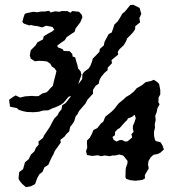

<svg xmlns="http://www.w3.org/2000/svg" viewBox="-20 -744 727 799"><path d="M72 21 62 9 57 -1 60 -28 76 -40 81 -58 84 -69 99 -81 109 -101 123 -114 130 -130 141 -142 140 -155 159 -170 163 -180 172 -193 184 -211 189 -219 197 -235 206 -251 220 -265 225 -276 236 -289 239 -306 253 -315 268 -334 276 -345 265 -341 251 -324 244 -316 233 -308 212 -298 200 -294 181 -285 159 -284 142 -279 120 -277 92 -278 73 -282 56 -288 51 -294 22 -300 19 -318 18 -329 35 -341 45 -347 64 -338 84 -343 113 -345 123 -344H140L156 -355L171 -359L179 -364L187 -374L200 -387L204 -405L210 -428L215 -448L207 -460L196 -467L189 -479L176 -488L162 -490L141 -491L125 -489L108 -500L104 -513L108 -535L128 -555L136 -568L159 -580L162 -593L180 -604L197 -613L206 -621L198 -632L172 -637L156 -630L132 -636H126L108 -640L102 -638L79 -646L73 -653L78 -672L83 -686L90 -689L118 -695L136 -693L150 -696H165L184 -699L191 -692L209 -697L227 -695L237 -698H260L273 -691L281 -698L309 -695L320 -683L323 -672L314 -651L295 -626L290 -611L277 -603L257 -589L250 -577L231 -564L218 -554L221 -547L241 -539L245 -532L270 -531L281 -519L282 -509L293 -505L298 -486L302 -474L305 -459L315 -448L319 -433L309 -404L306 -395H307L322 -415L323 -435L330 -445L349 -459L356 -470L363 -488L366 -500L379 -513L394 -529L395 -540L412 -555L415 -570L423 -585L432 -602L445 -609L451 -626L456 -642L469 -654L477 -666L489 -687L500 -696L522 -723L535 -724L561 -711L564 -700L568 -686L560 -669L563 -651L543 -635L542 -622L534 -610L521 -596L509 -584L505 -573L495 -556L477 -539L470 -528L472 -517L444 -494L446 -481L428 -462V-452L415 -441L401 -424L394 -411L391 -396L378 -387L367 -370V-354L354 -340L344 -329L335 -312L320 -295L309 -282L302 -268L295 -260L289 -240L283 -230L272 -216L268 -197L257 -187L248 -175L231 -162L233 -151L221 -134L208 -116L201 -99L197 -93L188 -74L181 -58L165 -48L157 -29L144 -19L135 -3L126 22L109 31L88 35ZM544 8 523 6 506 1 502 -6 503 -38 504 -46 510 -63 511 -74 496 -93 492 -97 476 -101 460 -97H448L437 -94L416 -97L401 -94L387 -98L364 -95L342 -99L338 -115L343 -130L342 -146V-159L353 -170L361 -184L369 -203L385 -211L400 -230L410 -238L418 -258L444 -279L456 -291L466 -304L474 -314L496 -332L504 -340L521 -350L537 -363L549 -377L570 -389L586 -402L608 -407L620 -412L634 -403L642 -395L647 -370V-351L640 -338L639 -319L644 -310L635 -293L632 -277L626 -262L628 -245L624 -227L625 -213L621 -196V-180L624 -165L628 -157L648 -152L656 -139L662 -122L648 -109L636 -103L619 -100L607 -89L598 -74L596 -60L599 -43L583 -16V-1L571 5ZM465 -155 478 -161H489L500 -155L511 -156L530 -172L527 -186L536 -195L533 -207V-220L539 -234L545 -252L541 -265L539 -266L530 -258L512 -251L509 -244L501 -237L478 -211L469 -206L459 -195L458 -181L448 -174L453 -162Z"/></svg>

Font: Winky Rough Medium
Style: Italic
Weight: 500
Italic angle: -8.97852°
Designer: Simon Atzbach
Foundry: typofactur
Version: Version 1.206; ttfautohint (v1.8.4.7-5d5b)